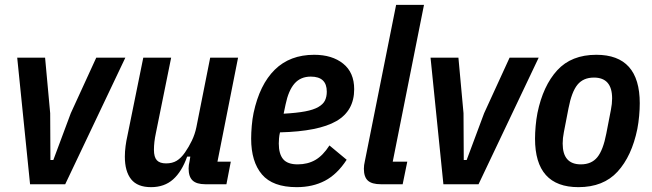

<svg xmlns="http://www.w3.org/2000/svg" viewBox="-20 -760 2689 792"><path d="M104 0 51 -522H166L187 -293L188 -100H200L272 -293L377 -522H497L249 0Z M686 -522 623 -211Q615 -174 615 -142Q615 -112 627 -99Q639 -86 665 -86Q691 -86 709 -97Q727 -108 743 -131Q759 -154 771.5 -180Q784 -206 790 -235L847 -522H962L877 -93H932L914 0H827Q791 0 774.5 -15.5Q758 -31 758 -65Q758 -72 759 -79.5Q760 -87 762 -95L765 -114H752Q730 -52 694 -20Q658 12 603 12Q547 12 521 -20.5Q495 -53 495 -114Q495 -135 498 -157.5Q501 -180 505 -197L571 -522Z M1204 12Q1105 12 1060.5 -40.5Q1016 -93 1016 -188Q1016 -212 1018.5 -241Q1021 -270 1026 -294Q1051 -411 1113.5 -472.5Q1176 -534 1276 -534Q1350 -534 1395.5 -497.5Q1441 -461 1441 -392Q1441 -303 1367.5 -260.5Q1294 -218 1135 -214Q1132 -202 1131 -189.5Q1130 -177 1130 -168Q1130 -125 1148 -103.5Q1166 -82 1208 -82Q1249 -82 1280.5 -100Q1312 -118 1339 -160L1410 -101Q1371 -41 1320.5 -14.5Q1270 12 1204 12ZM1262 -444Q1220 -444 1195 -415.5Q1170 -387 1158 -329L1150 -291Q1204 -294 1238.5 -300.5Q1273 -307 1293 -318.5Q1313 -330 1320.5 -345.5Q1328 -361 1328 -382Q1328 -444 1262 -444Z M1551 0Q1514 0 1497.5 -15Q1481 -30 1481 -64Q1481 -71 1482 -79Q1483 -87 1485 -95L1614 -740H1729L1600 -93H1660L1641 0Z M1809 0 1756 -522H1871L1892 -293L1893 -100H1905L1977 -293L2082 -522H2202L1954 0Z M2366 12Q2187 12 2187 -188Q2187 -212 2189.5 -240Q2192 -268 2197 -294Q2220 -406 2278.5 -470Q2337 -534 2440 -534Q2619 -534 2619 -334Q2619 -310 2616.5 -282Q2614 -254 2609 -228Q2586 -116 2527.5 -52Q2469 12 2366 12ZM2376 -82Q2420 -82 2444 -111.5Q2468 -141 2481 -209L2500 -307Q2505 -332 2505 -354Q2505 -440 2430 -440Q2386 -440 2362 -410.5Q2338 -381 2325 -313L2306 -215Q2301 -190 2301 -168Q2301 -82 2376 -82Z"/></svg>

Font: IBM Plex Sans Condensed SemiBold
Style: Italic
Weight: 600
Width: 3
Italic angle: -11°
Designer: Mike Abbink, Paul van der Laan, Pieter van Rosmalen
Foundry: Bold Monday
Version: Version 1.3